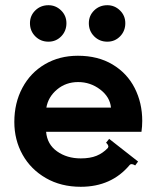

<svg xmlns="http://www.w3.org/2000/svg" viewBox="-20 -695 596 737"><path d="M526 -231Q526 -210 523 -189H157Q161 -141 199 -114Q237 -87 290 -87Q326 -87 350.5 -97Q375 -107 394 -127Q396 -131 396 -132Q396 -136 393 -140.5Q390 -145 387 -147L399 -162L510 -75L499 -60Q484 -69 478 -62Q408 22 290 22Q214 22 156 -11.5Q98 -45 66.5 -101.5Q35 -158 35 -227Q35 -300 66 -358Q97 -416 152.5 -448.5Q208 -481 279 -481Q356 -481 412 -447.5Q468 -414 497 -357Q526 -300 526 -231ZM406 -282Q402 -323 364.5 -351.5Q327 -380 280 -380Q233 -380 199 -351.5Q165 -323 158 -282ZM95 -606Q95 -635 115.5 -655Q136 -675 166 -675Q194 -675 214.5 -655Q235 -635 235 -606Q235 -576 215 -555.5Q195 -535 166 -535Q136 -535 115.5 -555.5Q95 -576 95 -606ZM321 -606Q321 -635 341.5 -655Q362 -675 392 -675Q420 -675 440.5 -655Q461 -635 461 -606Q461 -576 441 -555.5Q421 -535 392 -535Q362 -535 341.5 -555.5Q321 -576 321 -606Z"/></svg>

Font: Aoboshi One
Style: Regular
Weight: 400
Designer: IKIMOJI
Foundry: Natsumi Matsuba
Version: Version 1.000; ttfautohint (v1.8.3)